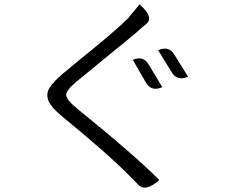

<svg xmlns="http://www.w3.org/2000/svg" viewBox="-20 -820 1040 879"><path d="M588 -546Q636 -567 661 -524L723 -421Q673 -399 648 -442L588 -546ZM704 -590Q752 -612 778 -570L841 -469Q792 -447 766 -489L704 -590ZM619 -800Q686 -741 650 -711Q626 -691 603 -670Q580 -650 464 -556Q349 -462 330 -446Q283 -407 283 -385Q284 -363 334 -322Q595 -111 709 4Q646 61 612 25Q616 28 580 -8Q482 -109 262 -289Q215 -328 202 -358Q190 -388 205 -415Q221 -443 268 -483Q275 -489 354 -554Q508 -678 566 -736L619 -800Z"/></svg>

Font: Swei Half Moon CJK TC
Style: DemiLight
Weight: 350
Version: Version 2.125